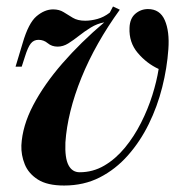

<svg xmlns="http://www.w3.org/2000/svg" viewBox="-20 -559 567 593"><path d="M470 -346Q433 -363 405.5 -395.5Q378 -428 380 -473Q381 -502 398 -516.5Q415 -531 437 -531Q474 -531 489 -496.5Q504 -462 500 -407Q496 -349 481 -289.5Q466 -230 439.5 -176Q413 -122 375 -79Q337 -36 288 -11Q239 14 178 14Q126 14 97 -4.5Q68 -23 56.5 -51.5Q45 -80 46 -110Q49 -170 82.5 -234Q116 -298 172.5 -363Q229 -428 302 -490Q280 -486 260.5 -474Q241 -462 224 -448.5Q207 -435 191 -425Q175 -415 158 -415Q140 -415 127.5 -425.5Q115 -436 99 -436Q84 -436 75 -424.5Q66 -413 57 -384L47 -353H28L50 -426Q68 -488 93 -509Q118 -530 144 -530Q163 -530 176.5 -521.5Q190 -513 205 -504Q220 -495 243 -495Q261 -495 281 -500.5Q301 -506 319 -520L329 -539L350 -529Q313 -478 283 -425Q253 -372 231.5 -319Q210 -266 197.5 -215.5Q185 -165 182 -119Q180 -71 191.5 -49Q203 -27 226 -27Q267 -27 302 -47.5Q337 -68 365.5 -102.5Q394 -137 415.5 -179.5Q437 -222 450.5 -265Q464 -308 470 -346Z"/></svg>

Font: Playfair Display SemiBold
Style: Italic
Weight: 600
Italic angle: -14°
Designer: Claus Eggers Sørensen
Foundry: Claus Eggers Sørensen
Version: Version 1.203